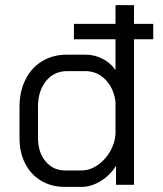

<svg xmlns="http://www.w3.org/2000/svg" viewBox="-20 -720 635 748"><path d="M577 -567H502V0H432V-74Q409 -37 372 -14.5Q335 8 300 8H231Q180 8 140 -16Q100 -40 78 -83Q56 -126 56 -183V-303Q56 -363 79 -409.5Q102 -456 144 -481.5Q186 -507 240 -507H314Q348 -507 379.5 -491Q411 -475 430 -447V-567H268V-627H430V-700H502V-627H577ZM430 -324Q423 -377 390.5 -410Q358 -443 312 -443H242Q191 -443 159.5 -404.5Q128 -366 128 -303V-183Q128 -127 157.5 -91.5Q187 -56 233 -56H298Q330 -56 360 -76.5Q390 -97 409 -130Q428 -163 430 -198Z"/></svg>

Font: Stavian Regular
Style: Regular
Weight: 400
Version: Version 1.000; ttfautohint (v1.6)